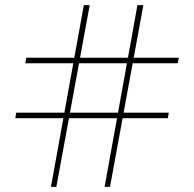

<svg xmlns="http://www.w3.org/2000/svg" viewBox="-20 -728 756 748"><path d="M199.5 0H178.5L306.5 -708H329.5ZM408.5 0H387.5L515.5 -708H538.5ZM39.6 -267.5 43.4 -289H637.4L634.1 -267.5ZM672.6 -481.5H78.6L82.4 -503H676.4Z"/></svg>

Font: Kalnia Glaze Thin
Style: Regular
Weight: 100
Version: Version 1.110